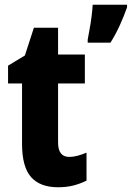

<svg xmlns="http://www.w3.org/2000/svg" viewBox="-20 -780 556 810"><path d="M272 -118Q289 -118 307.5 -123Q326 -128 345 -136V-18Q319 -5 290 2.5Q261 10 225 10Q149 10 111 -33Q73 -76 73 -173V-428H14V-503L85 -546L123 -663H225V-550H338V-428H225V-179Q225 -118 272 -118ZM516 -749Q503 -712 485.5 -673.5Q468 -635 446 -600H350V-613Q353 -630 358 -657Q363 -684 366.5 -712Q370 -740 371 -760H516Z"/></svg>

Font: Noto Sans Hebrew Condensed ExtraBold
Style: Regular
Weight: 800
Width: 3
Designer: Monotype Design Team
Foundry: Monotype Imaging Inc.
Version: Version 2.004; ttfautohint (v1.8.4.7-5d5b)